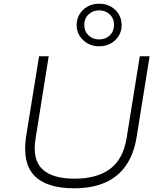

<svg xmlns="http://www.w3.org/2000/svg" viewBox="-20 -1009 872 1037"><path d="M380 8Q305 8 251 -9.5Q197 -27 164.5 -61.5Q132 -96 121.5 -147Q111 -198 120 -266L191 -705H243L172 -260Q154 -148 208 -96Q262 -44 383 -44Q505 -44 575.5 -97.5Q646 -151 664 -264L735 -705H788L718 -269Q703 -177 660.5 -115.5Q618 -54 548 -23Q478 8 380 8ZM515 -759Q480 -759 453 -774.5Q426 -790 410 -815.5Q394 -841 394 -873Q394 -906 409.5 -932Q425 -958 452.5 -973.5Q480 -989 516 -989Q551 -989 578.5 -973.5Q606 -958 621.5 -932Q637 -906 637 -873Q637 -841 621.5 -815.5Q606 -790 578.5 -774.5Q551 -759 515 -759ZM516 -796Q550 -796 573 -818Q596 -840 596 -874Q596 -909 573 -931Q550 -953 515 -953Q481 -953 458 -931Q435 -909 435 -874Q435 -840 458 -818Q481 -796 516 -796Z"/></svg>

Font: Nunito Sans 7pt SemiExpanded ExtraLight
Style: Italic
Weight: 250
Width: 6
Italic angle: -9°
Designer: Vernon Adams
Foundry: Vernon Adams
Version: Version 3.101;gftools[0.9.27]